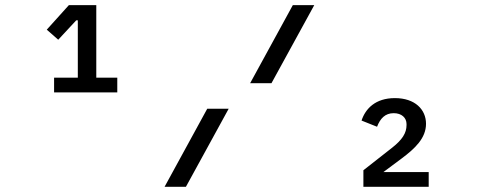

<svg xmlns="http://www.w3.org/2000/svg" viewBox="-20 -718 1840 738"><path d="M187.9 -362.9H430.8V-419.4H350.1V-698.2H244.7L159.8 -604L203.8 -565.3L273.1 -639.9H279.1V-419.4H187.9ZM612.6 0H694.6L859 -300.1H776.6ZM941.4 -398.1H1023.4L1187.9 -698.2H1105.5ZM1369.7 -254.6 1429.3 -230.8C1441.4 -262.4 1460.2 -283 1493.3 -283C1523.8 -283 1542.6 -265.3 1542.6 -241.1V-237.2C1542.6 -207 1526.6 -181.1 1487.2 -150.2L1376.8 -63.6V0H1627.8V-56.5H1453.5L1522.7 -108C1575.6 -147.4 1617.5 -187.1 1617.5 -242.2C1617.5 -296.9 1575.3 -340.9 1497.9 -340.9C1422.9 -340.9 1384.6 -300.1 1369.7 -254.6Z"/></svg>

Font: Margiela Mono Medium
Style: Regular
Weight: 500
Designer: Mike Abbink, Paul van der Laan, Pieter van Rosmalen
Foundry: Bold Monday
Version: Version 2.003 2021